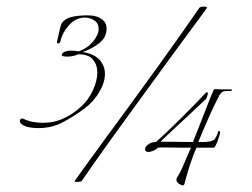

<svg xmlns="http://www.w3.org/2000/svg" viewBox="-20 -549 761 580"><path d="M206 -3Q213 -13 237.5 -47Q262 -81 298 -130Q334 -179 375 -235Q416 -291 456 -346.5Q496 -402 529 -449Q562 -496 582 -525Q585 -529 596 -529Q608 -529 605 -525Q601 -519 581.5 -492.5Q562 -466 532 -425.5Q502 -385 466.5 -336Q431 -287 394 -236.5Q357 -186 324 -140Q291 -94 265.5 -58Q240 -22 228 -4Q226 0 214.5 0.5Q203 1 206 -3ZM95 -162Q82 -162 70.5 -164Q59 -166 51 -170Q40 -176 40 -184Q40 -188 43.5 -190Q47 -192 51 -190Q66 -183 81 -180.5Q96 -178 110 -178Q144 -178 173.5 -192Q203 -206 226 -228Q247 -247 260.5 -276Q274 -305 274 -330Q274 -353 261 -369Q248 -385 216 -385Q201 -378 183 -378Q162 -378 168 -387Q172 -392 179 -394Q186 -396 194 -396Q200 -396 206 -395.5Q212 -395 218 -394Q244 -403 261 -423.5Q278 -444 278 -462Q278 -479 264.5 -487.5Q251 -496 237 -496Q209 -496 188.5 -473Q168 -450 163 -426Q162 -418 156 -418Q150 -418 153 -427Q155 -434 159 -453Q163 -472 166 -478Q177 -495 204.5 -499.5Q232 -504 257 -502Q276 -500 289 -490Q302 -480 302 -463Q302 -437 281.5 -420Q261 -403 230 -392Q265 -386 281 -368Q297 -350 297 -326Q297 -300 280 -271Q263 -242 235 -221Q201 -196 168.5 -179Q136 -162 95 -162ZM532 11Q528 11 520.5 6Q513 1 513 -6Q513 -10 515 -13Q517 -16 518 -18Q523 -25 530.5 -42Q538 -59 545.5 -77Q553 -95 557 -103H519Q501 -103 485 -103.5Q469 -104 457 -103Q450 -96 441.5 -93Q433 -90 429 -90Q418 -90 418 -98Q418 -105 427.5 -112.5Q437 -120 451 -120Q465 -132 486 -152Q507 -172 529.5 -194.5Q552 -217 571.5 -237Q591 -257 602 -269Q602 -270 605 -270Q610 -270 607 -262Q606 -258 604 -253Q602 -248 600 -248Q581 -230 555.5 -206Q530 -182 505.5 -159.5Q481 -137 465 -121Q485 -121 512 -120.5Q539 -120 563 -120Q579 -160 593 -196.5Q607 -233 616.5 -256.5Q626 -280 628 -280Q636 -279 653 -279Q670 -279 680 -279Q682 -279 680 -276.5Q678 -274 677 -274Q661 -275 654 -272.5Q647 -270 640 -256Q626 -229 610.5 -194Q595 -159 579 -120Q588 -120 595.5 -120Q603 -120 607 -121Q621 -122 627 -127Q629 -129 633.5 -137Q638 -145 639 -152Q639 -152 640 -152.5Q641 -153 642 -153Q645 -153 645 -149Q644 -142 638 -125Q630 -103 626 -103H574Q570 -96 563 -77Q556 -58 549 -35.5Q542 -13 537 7Q536 11 532 11Z"/></svg>

Font: Explora
Style: Regular
Weight: 400
Designer: Robert E. Leuschke
Foundry: Robert E. Leuschke
Version: Version 1.010